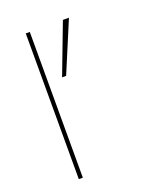

<svg xmlns="http://www.w3.org/2000/svg" viewBox="-135 -808 749 894"><g transform="rotate(-20 240.0 -361.0)"><path d="M100 0H120V-722H100ZM314 -722H284L189 -472H209Z"/></g></svg>

Font: Perun Thin
Style: Regular
Weight: 100
Foundry: Copyright (c) Stefan Peev, Context Ltd, 2016
Version: Version 1.089